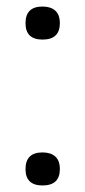

<svg xmlns="http://www.w3.org/2000/svg" viewBox="-20 -564 259 587"><path d="M110 3Q58 3 58 -47Q58 -98 110 -98Q135 -98 149 -85.5Q163 -73 163 -47Q163 3 110 3ZM110 -443Q58 -443 58 -493Q58 -544 110 -544Q135 -544 149 -531.5Q163 -519 163 -493Q163 -443 110 -443Z"/></svg>

Font: Encode Sans Condensed
Style: Regular
Weight: 400
Designer: Pablo Impallari, Andres Torresi
Foundry: Pablo Impallari, Andres Torresi
Version: Version 1.000; ttfautohint (v1.00) -l 8 -r 50 -G 200 -x 14 -